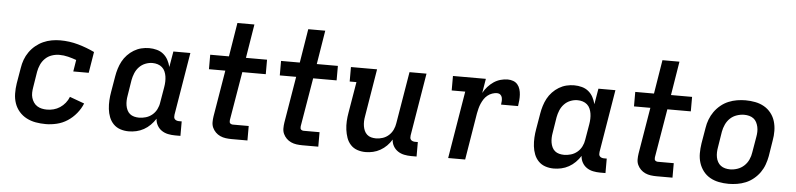

<svg xmlns="http://www.w3.org/2000/svg" viewBox="-45 -971 5039 1215"><g transform="rotate(5 2475.0 -363.5)"><path d="M268 8Q235 8 204 2.5Q173 -3 146 -17Q119 -31 99 -54Q79 -77 69 -106Q59 -135 58.5 -167.5Q58 -200 63 -232L80 -332Q84 -359 93.5 -385Q103 -411 119.5 -434.5Q136 -458 158.5 -476.5Q181 -495 206.5 -506.5Q232 -518 259.5 -523Q287 -528 314 -528Q373 -528 428 -512.5Q483 -497 533 -473L511 -339H413L425 -413Q400 -422 372.5 -429Q345 -436 316 -436Q293 -436 269 -428Q245 -420 227 -402.5Q209 -385 199 -362.5Q189 -340 185 -317L169 -217Q166 -200 165.5 -183Q165 -166 169.5 -150.5Q174 -135 183 -121.5Q192 -108 205.5 -99.5Q219 -91 235 -87.5Q251 -84 268 -84Q289 -84 310 -89.5Q331 -95 350 -107.5Q369 -120 383.5 -138Q398 -156 406 -177L499 -143Q486 -110 461.5 -80Q437 -50 405.5 -29.5Q374 -9 338 -0.5Q302 8 268 8Z M795 8Q767 8 741.5 -0.5Q716 -9 698 -27.5Q680 -46 670.5 -70.5Q661 -95 658 -122Q655 -149 656.5 -176.5Q658 -204 663 -232L680 -332Q684 -356 691.5 -380.5Q699 -405 711 -427.5Q723 -450 741.5 -469.5Q760 -489 782.5 -502.5Q805 -516 829.5 -522Q854 -528 879 -528Q904 -528 928 -521.5Q952 -515 970 -500Q988 -485 999 -464.5Q1010 -444 1016 -420L1033 -520H1141L1075 -122Q1074 -114 1074.5 -107Q1075 -100 1079.5 -94.5Q1084 -89 1091.5 -86.5Q1099 -84 1106 -84H1124V8H1090Q1067 8 1045 3.5Q1023 -1 1005 -13Q987 -25 976 -44.5Q965 -64 964 -87Q950 -65 931.5 -46.5Q913 -28 890.5 -15.5Q868 -3 843.5 2.5Q819 8 795 8ZM853 -84Q874 -84 896 -90.5Q918 -97 936 -112Q954 -127 964.5 -148Q975 -169 978 -191L995 -291Q998 -308 998.5 -325.5Q999 -343 996.5 -359Q994 -375 987.5 -390Q981 -405 969 -415.5Q957 -426 941 -431Q925 -436 908 -436Q885 -436 862.5 -427Q840 -418 823.5 -400.5Q807 -383 798 -361Q789 -339 785 -317L769 -217Q766 -201 765.5 -185Q765 -169 767.5 -154Q770 -139 776.5 -125Q783 -111 794.5 -101.5Q806 -92 821.5 -88Q837 -84 853 -84Z M1448 0Q1429 0 1410.5 -2.5Q1392 -5 1375.5 -12.5Q1359 -20 1346.5 -32.5Q1334 -45 1326.5 -61Q1319 -77 1319 -96Q1319 -115 1322 -134L1371 -428H1267V-520H1386L1421 -735H1529L1494 -520H1628V-428H1479L1427 -119Q1427 -114 1427 -108.5Q1427 -103 1430 -99.5Q1433 -96 1438 -94Q1443 -92 1448 -92H1549V0Z M1898 0Q1879 0 1860.5 -2.5Q1842 -5 1825.5 -12.5Q1809 -20 1796.5 -32.5Q1784 -45 1776.5 -61Q1769 -77 1769 -96Q1769 -115 1772 -134L1821 -428H1717V-520H1836L1871 -735H1979L1944 -520H2078V-428H1929L1877 -119Q1877 -114 1877 -108.5Q1877 -103 1880 -99.5Q1883 -96 1888 -94Q1893 -92 1898 -92H1999V0Z M2300 8Q2272 8 2247 -0.5Q2222 -9 2204.5 -28Q2187 -47 2178.5 -71.5Q2170 -96 2166.5 -122.5Q2163 -149 2164.5 -176.5Q2166 -204 2171 -232L2204 -428H2161V-520H2327L2277 -217Q2274 -201 2273.5 -185Q2273 -169 2275.5 -154Q2278 -139 2284 -125.5Q2290 -112 2301 -102Q2312 -92 2327 -88Q2342 -84 2358 -84Q2379 -84 2400.5 -91Q2422 -98 2439 -113.5Q2456 -129 2465.5 -149.5Q2475 -170 2478 -191L2533 -520H2641L2575 -122Q2574 -114 2574.5 -107Q2575 -100 2579.5 -94.5Q2584 -89 2591.5 -86.5Q2599 -84 2606 -84H2624V8H2590Q2567 8 2545 3.5Q2523 -1 2505 -13Q2487 -25 2476 -44Q2465 -63 2464 -86Q2451 -64 2433 -46Q2415 -28 2393 -15.5Q2371 -3 2347 2.5Q2323 8 2300 8Z M2824 0 2895 -428H2809V-520H3018L3003 -429Q3014 -450 3031 -469Q3048 -488 3068 -501.5Q3088 -515 3111 -521.5Q3134 -528 3157 -528Q3175 -528 3191.5 -522Q3208 -516 3219 -503Q3230 -490 3235 -473Q3240 -456 3241 -438.5Q3242 -421 3240.5 -403Q3239 -385 3236 -366H3128Q3130 -378 3130.5 -389.5Q3131 -401 3128.5 -411.5Q3126 -422 3117.5 -429Q3109 -436 3097 -436Q3082 -436 3066 -430.5Q3050 -425 3036.5 -414Q3023 -403 3014 -389Q3005 -375 2998.5 -360Q2992 -345 2988 -329Q2984 -313 2981 -298L2932 0Z M3495 8Q3467 8 3441.5 -0.5Q3416 -9 3398 -27.5Q3380 -46 3370.5 -70.5Q3361 -95 3358 -122Q3355 -149 3356.5 -176.5Q3358 -204 3363 -232L3380 -332Q3384 -356 3391.5 -380.5Q3399 -405 3411 -427.5Q3423 -450 3441.5 -469.5Q3460 -489 3482.5 -502.5Q3505 -516 3529.5 -522Q3554 -528 3579 -528Q3604 -528 3628 -521.5Q3652 -515 3670 -500Q3688 -485 3699 -464.5Q3710 -444 3716 -420L3733 -520H3841L3775 -122Q3774 -114 3774.5 -107Q3775 -100 3779.5 -94.5Q3784 -89 3791.5 -86.5Q3799 -84 3806 -84H3824V8H3790Q3767 8 3745 3.5Q3723 -1 3705 -13Q3687 -25 3676 -44.5Q3665 -64 3664 -87Q3650 -65 3631.5 -46.5Q3613 -28 3590.5 -15.5Q3568 -3 3543.5 2.5Q3519 8 3495 8ZM3553 -84Q3574 -84 3596 -90.5Q3618 -97 3636 -112Q3654 -127 3664.5 -148Q3675 -169 3678 -191L3695 -291Q3698 -308 3698.5 -325.5Q3699 -343 3696.5 -359Q3694 -375 3687.5 -390Q3681 -405 3669 -415.5Q3657 -426 3641 -431Q3625 -436 3608 -436Q3585 -436 3562.5 -427Q3540 -418 3523.5 -400.5Q3507 -383 3498 -361Q3489 -339 3485 -317L3469 -217Q3466 -201 3465.5 -185Q3465 -169 3467.5 -154Q3470 -139 3476.5 -125Q3483 -111 3494.5 -101.5Q3506 -92 3521.5 -88Q3537 -84 3553 -84Z M4148 0Q4129 0 4110.5 -2.5Q4092 -5 4075.5 -12.5Q4059 -20 4046.5 -32.5Q4034 -45 4026.5 -61Q4019 -77 4019 -96Q4019 -115 4022 -134L4071 -428H3967V-520H4086L4121 -735H4229L4194 -520H4328V-428H4179L4127 -119Q4127 -114 4127 -108.5Q4127 -103 4130 -99.5Q4133 -96 4138 -94Q4143 -92 4148 -92H4249V0Z M4606 8Q4574 8 4543.5 2Q4513 -4 4487.5 -18.5Q4462 -33 4444 -56.5Q4426 -80 4417 -108.5Q4408 -137 4408 -168.5Q4408 -200 4413 -232L4430 -332Q4434 -359 4444 -385.5Q4454 -412 4470.5 -435.5Q4487 -459 4510 -478Q4533 -497 4559.5 -508Q4586 -519 4613.5 -523.5Q4641 -528 4667 -528Q4699 -528 4729.5 -522Q4760 -516 4785.5 -501.5Q4811 -487 4829.5 -463.5Q4848 -440 4856.5 -411.5Q4865 -383 4865.5 -351.5Q4866 -320 4860 -288L4844 -188Q4839 -161 4829.5 -134.5Q4820 -108 4803.5 -84.5Q4787 -61 4764 -42Q4741 -23 4714.5 -12Q4688 -1 4660 3.5Q4632 8 4606 8ZM4607 -84Q4630 -84 4653.5 -92Q4677 -100 4695.5 -117Q4714 -134 4724.5 -157Q4735 -180 4738 -203L4755 -303Q4758 -319 4758.5 -335.5Q4759 -352 4755.5 -367.5Q4752 -383 4745 -396.5Q4738 -410 4726 -419Q4714 -428 4698.5 -432Q4683 -436 4667 -436Q4644 -436 4620 -428Q4596 -420 4578 -403Q4560 -386 4549.5 -363Q4539 -340 4535 -317L4519 -217Q4516 -201 4515.5 -184.5Q4515 -168 4518 -152.5Q4521 -137 4528.5 -123.5Q4536 -110 4548 -101Q4560 -92 4575.5 -88Q4591 -84 4607 -84Z"/></g></svg>

Font: Iosevka Etoile Semibold
Style: Italic
Weight: 600
Italic angle: -9°
Designer: Belleve Invis
Foundry: Belleve Invis
Version: Version 22.1.2; ttfautohint (v1.8.4)